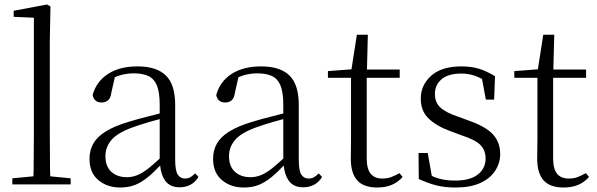

<svg xmlns="http://www.w3.org/2000/svg" viewBox="-20 -822 2661 856"><path d="M35 0V-27L129 -36Q129 -52 130 -70Q130 -109 130.5 -150.5Q131 -192 131 -227V-743L41 -747V-774L190 -802L205 -793L202 -639V-227Q202 -192 202.5 -150.5Q203 -109 203 -70Q204 -52 204 -36L295 -27V0Z M516 14Q458 14 418.5 -19Q379 -52 379 -114Q379 -152 396 -182Q413 -212 451.5 -236Q490 -260 554 -279Q596 -292 641 -303Q668 -310 692 -316V-354Q692 -411 679.5 -441Q667 -471 641.5 -483Q616 -495 576 -495Q547 -495 517 -487Q505 -483 492 -478L476 -407Q473 -384 461.5 -374.5Q450 -365 433 -365Q400 -365 393 -398Q409 -458 461 -492Q513 -526 593 -526Q678 -526 719.5 -485.5Q761 -445 761 -354V-111Q761 -61 772.5 -43.5Q784 -26 805 -26Q818 -26 828 -31.5Q838 -37 850 -49L865 -33Q850 -9 828.5 2Q807 13 781 13Q737 13 716 -17Q698 -42 694 -84Q665 -53 639 -32Q611 -9 582 2.5Q553 14 516 14ZM692 -291Q669 -285 645 -278Q604 -266 568 -253Q503 -229 476.5 -197.5Q450 -166 450 -126Q450 -80 476.5 -56Q503 -32 546 -32Q569 -32 592 -41Q615 -50 644 -73Q665 -90 692 -115Z M1067 14Q1009 14 969.5 -19Q930 -52 930 -114Q930 -152 947 -182Q964 -212 1002.5 -236Q1041 -260 1105 -279Q1147 -292 1192 -303Q1219 -310 1243 -316V-354Q1243 -411 1230.5 -441Q1218 -471 1192.5 -483Q1167 -495 1127 -495Q1098 -495 1068 -487Q1056 -483 1043 -478L1027 -407Q1024 -384 1012.5 -374.5Q1001 -365 984 -365Q951 -365 944 -398Q960 -458 1012 -492Q1064 -526 1144 -526Q1229 -526 1270.5 -485.5Q1312 -445 1312 -354V-111Q1312 -61 1323.5 -43.5Q1335 -26 1356 -26Q1369 -26 1379 -31.5Q1389 -37 1401 -49L1416 -33Q1401 -9 1379.5 2Q1358 13 1332 13Q1288 13 1267 -17Q1249 -42 1245 -84Q1216 -53 1190 -32Q1162 -9 1133 2.5Q1104 14 1067 14ZM1243 -291Q1220 -285 1196 -278Q1155 -266 1119 -253Q1054 -229 1027.5 -197.5Q1001 -166 1001 -126Q1001 -80 1027.5 -56Q1054 -32 1097 -32Q1120 -32 1143 -41Q1166 -50 1195 -73Q1216 -90 1243 -115Z M1662 14Q1601 14 1572.5 -18Q1544 -50 1544 -115Q1544 -138 1544.5 -156.5Q1545 -175 1545 -201V-475H1442V-505L1547 -513L1571 -667H1620L1616 -512H1762V-475H1615V-116Q1615 -69 1632.5 -47.5Q1650 -26 1684 -26Q1707 -26 1724 -32.5Q1741 -39 1761 -50L1775 -33Q1755 -10 1727 2Q1699 14 1662 14Z M2010 14Q1963 14 1925.5 4.5Q1888 -5 1847 -24L1846 -140H1887L1905 -38Q1919 -31 1933 -27Q1964 -17 2009 -17Q2077 -17 2111 -44.5Q2145 -72 2145 -115Q2145 -152 2122 -175.5Q2099 -199 2037 -219L1986 -238Q1926 -260 1891 -293.5Q1856 -327 1856 -382Q1856 -443 1902.5 -484.5Q1949 -526 2037 -526Q2081 -526 2115.5 -515.5Q2150 -505 2187 -482L2183 -378H2146L2129 -470Q2112 -479 2095 -485Q2067 -494 2036 -494Q1978 -494 1948.5 -468.5Q1919 -443 1919 -403Q1919 -365 1943.5 -342.5Q1968 -320 2022 -302L2071 -284Q2147 -257 2178.5 -222Q2210 -187 2210 -135Q2210 -95 2187.5 -60.5Q2165 -26 2121 -6Q2077 14 2010 14Z M2493 14Q2432 14 2403.5 -18Q2375 -50 2375 -115Q2375 -138 2375.5 -156.5Q2376 -175 2376 -201V-475H2273V-505L2378 -513L2402 -667H2451L2447 -512H2593V-475H2446V-116Q2446 -69 2463.5 -47.5Q2481 -26 2515 -26Q2538 -26 2555 -32.5Q2572 -39 2592 -50L2606 -33Q2586 -10 2558 2Q2530 14 2493 14Z"/></svg>

Font: Early Summer Mincho Light
Style: Regular
Weight: 300
Designer: GuiWonder
Version: Version 1.002